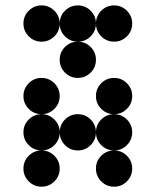

<svg xmlns="http://www.w3.org/2000/svg" viewBox="-20 -704 587 724"><path d="M205.1 -615.2Q205.1 -586.9 185.1 -566.9Q165 -546.9 136.7 -546.9Q108.4 -546.9 88.4 -566.9Q68.4 -586.9 68.4 -615.2Q68.4 -643.6 88.4 -663.6Q108.4 -683.6 136.7 -683.6Q165 -683.6 185.1 -663.6Q205.1 -643.6 205.1 -615.2ZM341.8 -615.2Q341.8 -586.9 321.8 -566.9Q301.8 -546.9 273.4 -546.9Q245.1 -546.9 225.1 -566.9Q205.1 -586.9 205.1 -615.2Q205.1 -643.6 225.1 -663.6Q245.1 -683.6 273.4 -683.6Q301.8 -683.6 321.8 -663.6Q341.8 -643.6 341.8 -615.2ZM478.5 -615.2Q478.5 -586.9 458.5 -566.9Q438.5 -546.9 410.2 -546.9Q381.8 -546.9 361.8 -566.9Q341.8 -586.9 341.8 -615.2Q341.8 -643.6 361.8 -663.6Q381.8 -683.6 410.2 -683.6Q438.5 -683.6 458.5 -663.6Q478.5 -643.6 478.5 -615.2ZM341.8 -478.5Q341.8 -450.2 321.8 -430.2Q301.8 -410.2 273.4 -410.2Q245.1 -410.2 225.1 -430.2Q205.1 -450.2 205.1 -478.5Q205.1 -506.8 225.1 -526.9Q245.1 -546.9 273.4 -546.9Q301.8 -546.9 321.8 -526.9Q341.8 -506.8 341.8 -478.5ZM205.1 -341.8Q205.1 -313.5 185.1 -293.5Q165 -273.4 136.7 -273.4Q108.4 -273.4 88.4 -293.5Q68.4 -313.5 68.4 -341.8Q68.4 -370.1 88.4 -390.1Q108.4 -410.2 136.7 -410.2Q165 -410.2 185.1 -390.1Q205.1 -370.1 205.1 -341.8ZM478.5 -341.8Q478.5 -313.5 458.5 -293.5Q438.5 -273.4 410.2 -273.4Q381.8 -273.4 361.8 -293.5Q341.8 -313.5 341.8 -341.8Q341.8 -370.1 361.8 -390.1Q381.8 -410.2 410.2 -410.2Q438.5 -410.2 458.5 -390.1Q478.5 -370.1 478.5 -341.8ZM205.1 -205.1Q205.1 -176.8 185.1 -156.7Q165 -136.7 136.7 -136.7Q108.4 -136.7 88.4 -156.7Q68.4 -176.8 68.4 -205.1Q68.4 -233.4 88.4 -253.4Q108.4 -273.4 136.7 -273.4Q165 -273.4 185.1 -253.4Q205.1 -233.4 205.1 -205.1ZM341.8 -205.1Q341.8 -176.8 321.8 -156.7Q301.8 -136.7 273.4 -136.7Q245.1 -136.7 225.1 -156.7Q205.1 -176.8 205.1 -205.1Q205.1 -233.4 225.1 -253.4Q245.1 -273.4 273.4 -273.4Q301.8 -273.4 321.8 -253.4Q341.8 -233.4 341.8 -205.1ZM478.5 -205.1Q478.5 -176.8 458.5 -156.7Q438.5 -136.7 410.2 -136.7Q381.8 -136.7 361.8 -156.7Q341.8 -176.8 341.8 -205.1Q341.8 -233.4 361.8 -253.4Q381.8 -273.4 410.2 -273.4Q438.5 -273.4 458.5 -253.4Q478.5 -233.4 478.5 -205.1ZM205.1 -68.4Q205.1 -40 185.1 -20Q165 0 136.7 0Q108.4 0 88.4 -20Q68.4 -40 68.4 -68.4Q68.4 -96.7 88.4 -116.7Q108.4 -136.7 136.7 -136.7Q165 -136.7 185.1 -116.7Q205.1 -96.7 205.1 -68.4ZM478.5 -68.4Q478.5 -40 458.5 -20Q438.5 0 410.2 0Q381.8 0 361.8 -20Q341.8 -40 341.8 -68.4Q341.8 -96.7 361.8 -116.7Q381.8 -136.7 410.2 -136.7Q438.5 -136.7 458.5 -116.7Q478.5 -96.7 478.5 -68.4Z"/></svg>

Font: DatDot
Style: Bold
Weight: 700
Designer: GGBot
Version: 1.00